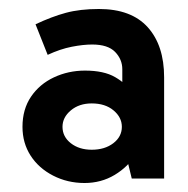

<svg xmlns="http://www.w3.org/2000/svg" viewBox="-20 -711 418 427"><path d="M168 -304Q130 -304 98 -320.5Q66 -337 48 -365Q30 -393 30 -429Q30 -468 49 -496Q68 -524 100 -539Q132 -554 169 -554Q211 -554 236 -539.5Q261 -525 273.5 -505.5Q286 -486 290 -471.5Q294 -457 294 -457L252 -467V-557Q252 -579 236 -595.5Q220 -612 185 -612Q165 -612 139.5 -607Q114 -602 86 -589L59 -657Q95 -674 126.5 -682.5Q158 -691 200 -691Q272 -691 308.5 -650.5Q345 -610 345 -539V-314H273L255 -388L300 -430Q300 -397 282.5 -368.5Q265 -340 235 -322Q205 -304 168 -304ZM184 -378Q213 -378 232 -392.5Q251 -407 251 -429Q251 -450 232.5 -465.5Q214 -481 184 -481Q156 -481 137.5 -465.5Q119 -450 119 -429Q119 -407 137.5 -392.5Q156 -378 184 -378Z"/></svg>

Font: Gabarito Medium
Style: Regular
Weight: 500
Designer: Leandro Assis / Alvaro Franca / Felipe Casaprima
Foundry: Naipe Foundry
Version: Version 1.000